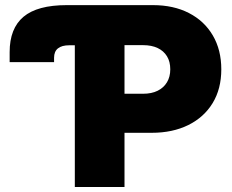

<svg xmlns="http://www.w3.org/2000/svg" viewBox="-20 -748 929 768"><path d="M18.6 -499.5V-539.6Q18.6 -634.3 74 -680.9Q129.4 -727.5 247.1 -727.5H279.8V-566.9H257.3Q227.1 -566.9 211.7 -554.4Q196.3 -542 196.3 -517.1V-499.5ZM279.3 0V-727.5H591.8Q674.3 -727.5 735.8 -695.8Q797.4 -664.1 831.3 -606.2Q865.2 -548.3 865.2 -470.7Q865.2 -392.6 830.6 -335.7Q795.9 -278.8 733.2 -247.8Q670.4 -216.8 586.9 -216.8H397.9V-373H552.2Q586.4 -373 610.6 -385Q634.8 -397 647.9 -418.9Q661.1 -440.9 661.1 -470.7Q661.1 -501.5 647.9 -522.9Q634.8 -544.4 610.6 -555.9Q586.4 -567.4 552.2 -567.4H478V0Z"/></svg>

Font: Inter 18pt Black
Style: Regular
Weight: 900
Designer: Rasmus Andersson
Foundry: rsms
Version: Version 4.001;git-66647c0bb